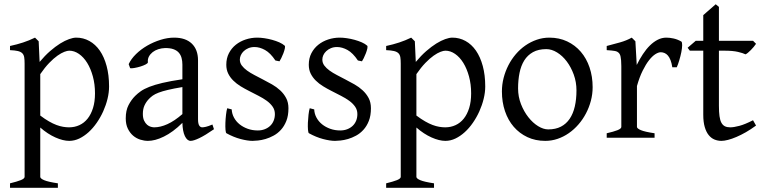

<svg xmlns="http://www.w3.org/2000/svg" viewBox="-20 -645 3574 899"><path d="M424.8 -208Q424.8 -250.5 414.8 -287.1Q404.8 -323.7 388.2 -350.6Q371.6 -377.4 349.6 -392.6Q327.6 -407.7 304.2 -407.7Q295.4 -407.7 281.2 -402.3Q267.1 -397 249 -384.3Q231 -371.6 210.4 -350.3Q189.9 -329.1 168.5 -297.9V-104Q190.4 -87.4 209.2 -76.7Q228 -65.9 244.4 -59.8Q260.7 -53.7 275.4 -51.3Q290 -48.8 303.2 -48.8Q329.6 -48.8 351.8 -59.1Q374 -69.3 390.1 -89.4Q406.2 -109.4 415.5 -139.2Q424.8 -168.9 424.8 -208ZM490.7 -240.2Q490.7 -211.9 483.4 -182.1Q476.1 -152.3 463.4 -124Q450.7 -95.7 433.1 -70.3Q415.5 -44.9 394.8 -26.1Q374 -7.3 351.1 3.7Q328.1 14.6 304.2 14.6Q275.4 14.6 239.3 -1.5Q203.1 -17.6 168.5 -47.9V183.1Q168.5 190.9 186.8 198.7Q205.1 206.5 251 213.4V234.4H26.9V213.4Q59.1 205.6 77.1 198.5Q95.2 191.4 95.2 183.1V-347.2Q95.2 -365.2 93.3 -377Q91.3 -388.7 84.2 -395.8Q77.1 -402.8 63.7 -406Q50.3 -409.2 26.9 -410.2V-429.7Q43.5 -433.1 58.6 -437.3Q73.7 -441.4 87.9 -446Q102.1 -450.7 116 -456.3Q129.9 -461.9 144 -468.8L161.1 -451.7L165.5 -355Q189.9 -384.3 214.6 -405.8Q239.3 -427.2 261.7 -441.2Q284.2 -455.1 303.5 -461.9Q322.8 -468.8 336.9 -468.8Q370.1 -468.8 398.4 -453.1Q426.8 -437.5 447.3 -408Q467.8 -378.4 479.2 -335.9Q490.7 -293.5 490.7 -240.2Z M701.7 -48.8Q731 -48.8 763.9 -63.7Q796.9 -78.6 834 -110.8V-237.3Q793 -230.5 766.4 -224.1Q739.7 -217.8 722.7 -211.2Q705.6 -204.6 695.3 -197.3Q685.1 -189.9 677.2 -181.6Q664.6 -168.5 656.7 -151.6Q648.9 -134.8 648.9 -111.8Q648.9 -92.3 654.8 -80.1Q660.6 -67.9 668.9 -60.8Q677.2 -53.7 686.3 -51.3Q695.3 -48.8 701.7 -48.8ZM981.9 -40Q940.4 -11.2 913.3 1.7Q886.2 14.6 872.6 14.6Q856.4 14.6 845.7 -7.8Q835 -30.3 834 -69.8Q812 -47.9 790 -31.7Q768.1 -15.6 747.1 -5.4Q726.1 4.9 707.3 9.8Q688.5 14.6 672.9 14.6Q655.3 14.6 636.7 8.8Q618.2 2.9 603.3 -9.8Q588.4 -22.5 578.6 -42.5Q568.8 -62.5 568.8 -90.8Q568.8 -127.9 581.8 -152.8Q594.7 -177.7 612.8 -195.8Q624.5 -207.5 639.4 -218Q654.3 -228.5 679 -238.3Q703.6 -248 740.7 -256.8Q777.8 -265.6 834 -273.9V-342.8Q834 -359.4 830.1 -373.8Q826.2 -388.2 816.9 -398.7Q807.6 -409.2 791.7 -414.8Q775.9 -420.4 752 -419.9Q736.3 -419.4 721.2 -414.6Q706.1 -409.7 694.8 -400.9Q683.6 -392.1 677.2 -380.1Q670.9 -368.2 672.4 -353.5Q672.9 -349.1 662.4 -343.5Q651.9 -337.9 637.5 -333.5Q623 -329.1 609.1 -326.7Q595.2 -324.2 589.4 -325.7L582.5 -344.7Q593.8 -369.1 616.7 -391.6Q639.6 -414.1 669.2 -431.2Q698.7 -448.2 731.7 -458.5Q764.6 -468.8 795.4 -468.8Q849.1 -468.8 878.2 -440.7Q907.2 -412.6 907.2 -362.3V-86.9Q907.2 -66.4 912.6 -57.6Q918 -48.8 926.8 -48.8Q933.6 -48.8 944.3 -51.3Q955.1 -53.7 974.6 -62Z M1330.6 -138.2Q1330.6 -103.5 1320.8 -78.9Q1311 -54.2 1295.4 -37.1Q1279.8 -20 1260.7 -9.8Q1241.7 0.5 1223.1 5.9Q1204.6 11.2 1188.2 12.9Q1171.9 14.6 1162.6 14.6Q1139.2 14.6 1106.2 5.9Q1073.2 -2.9 1040.5 -21Q1037.1 -22.5 1035.9 -36.9Q1034.7 -51.3 1035.4 -70.1Q1036.1 -88.9 1038.3 -107.9Q1040.5 -127 1043.9 -138.2L1064.9 -132.8Q1065.9 -112.3 1075.7 -94.2Q1085.4 -76.2 1101.8 -63Q1118.2 -49.8 1139.9 -42Q1161.6 -34.2 1187 -34.2Q1204.6 -34.2 1219.2 -39.8Q1233.9 -45.4 1244.6 -55.4Q1255.4 -65.4 1261.2 -79.6Q1267.1 -93.8 1267.1 -110.8Q1267.1 -130.4 1256.6 -145.5Q1246.1 -160.6 1229 -173.1Q1211.9 -185.5 1190.2 -196.5Q1168.5 -207.5 1146 -219.2Q1125.5 -229.5 1106.4 -241.2Q1087.4 -252.9 1072.5 -267.6Q1057.6 -282.2 1048.6 -300.3Q1039.6 -318.4 1039.6 -341.8Q1039.6 -372.1 1051.8 -395.8Q1064 -419.4 1084.2 -435.5Q1104.5 -451.7 1130.6 -460.2Q1156.7 -468.8 1184.6 -468.8Q1199.7 -468.8 1218 -466.1Q1236.3 -463.4 1254.2 -458.5Q1272 -453.6 1287.6 -446.8Q1303.2 -439.9 1313 -431.2Q1315.9 -428.2 1313.7 -418Q1311.5 -407.7 1306.9 -395.5Q1302.2 -383.3 1296.9 -372.6Q1291.5 -361.8 1288.6 -357.9L1269.5 -361.8Q1246.1 -397 1220.9 -410.9Q1195.8 -424.8 1171.9 -424.8Q1155.8 -424.8 1143.1 -419.4Q1130.4 -414.1 1121.3 -405.5Q1112.3 -397 1107.7 -386.7Q1103 -376.5 1103 -366.2Q1103 -350.6 1112.3 -338.1Q1121.6 -325.7 1136.7 -314.7Q1151.9 -303.7 1171.1 -293.7Q1190.4 -283.7 1210.9 -272.9Q1231.9 -262.2 1253.4 -250Q1274.9 -237.8 1292 -221.9Q1309.1 -206.1 1319.8 -185.8Q1330.6 -165.5 1330.6 -138.2Z M1716.8 -138.2Q1716.8 -103.5 1707 -78.9Q1697.3 -54.2 1681.6 -37.1Q1666 -20 1647 -9.8Q1627.9 0.5 1609.4 5.9Q1590.8 11.2 1574.5 12.9Q1558.1 14.6 1548.8 14.6Q1525.4 14.6 1492.4 5.9Q1459.5 -2.9 1426.8 -21Q1423.3 -22.5 1422.1 -36.9Q1420.9 -51.3 1421.6 -70.1Q1422.4 -88.9 1424.6 -107.9Q1426.8 -127 1430.2 -138.2L1451.2 -132.8Q1452.1 -112.3 1461.9 -94.2Q1471.7 -76.2 1488 -63Q1504.4 -49.8 1526.1 -42Q1547.9 -34.2 1573.2 -34.2Q1590.8 -34.2 1605.5 -39.8Q1620.1 -45.4 1630.9 -55.4Q1641.6 -65.4 1647.5 -79.6Q1653.3 -93.8 1653.3 -110.8Q1653.3 -130.4 1642.8 -145.5Q1632.3 -160.6 1615.2 -173.1Q1598.1 -185.5 1576.4 -196.5Q1554.7 -207.5 1532.2 -219.2Q1511.7 -229.5 1492.7 -241.2Q1473.6 -252.9 1458.7 -267.6Q1443.8 -282.2 1434.8 -300.3Q1425.8 -318.4 1425.8 -341.8Q1425.8 -372.1 1438 -395.8Q1450.2 -419.4 1470.5 -435.5Q1490.7 -451.7 1516.8 -460.2Q1543 -468.8 1570.8 -468.8Q1585.9 -468.8 1604.2 -466.1Q1622.6 -463.4 1640.4 -458.5Q1658.2 -453.6 1673.8 -446.8Q1689.5 -439.9 1699.2 -431.2Q1702.1 -428.2 1700 -418Q1697.8 -407.7 1693.1 -395.5Q1688.5 -383.3 1683.1 -372.6Q1677.7 -361.8 1674.8 -357.9L1655.8 -361.8Q1632.3 -397 1607.2 -410.9Q1582 -424.8 1558.1 -424.8Q1542 -424.8 1529.3 -419.4Q1516.6 -414.1 1507.6 -405.5Q1498.5 -397 1493.9 -386.7Q1489.3 -376.5 1489.3 -366.2Q1489.3 -350.6 1498.5 -338.1Q1507.8 -325.7 1522.9 -314.7Q1538.1 -303.7 1557.4 -293.7Q1576.7 -283.7 1597.2 -272.9Q1618.2 -262.2 1639.6 -250Q1661.1 -237.8 1678.2 -221.9Q1695.3 -206.1 1706.1 -185.8Q1716.8 -165.5 1716.8 -138.2Z M2186 -208Q2186 -250.5 2176 -287.1Q2166 -323.7 2149.4 -350.6Q2132.8 -377.4 2110.8 -392.6Q2088.9 -407.7 2065.4 -407.7Q2056.6 -407.7 2042.5 -402.3Q2028.3 -397 2010.3 -384.3Q1992.2 -371.6 1971.7 -350.3Q1951.2 -329.1 1929.7 -297.9V-104Q1951.7 -87.4 1970.5 -76.7Q1989.3 -65.9 2005.6 -59.8Q2022 -53.7 2036.6 -51.3Q2051.3 -48.8 2064.5 -48.8Q2090.8 -48.8 2113 -59.1Q2135.3 -69.3 2151.4 -89.4Q2167.5 -109.4 2176.8 -139.2Q2186 -168.9 2186 -208ZM2252 -240.2Q2252 -211.9 2244.6 -182.1Q2237.3 -152.3 2224.6 -124Q2211.9 -95.7 2194.3 -70.3Q2176.8 -44.9 2156 -26.1Q2135.3 -7.3 2112.3 3.7Q2089.4 14.6 2065.4 14.6Q2036.6 14.6 2000.5 -1.5Q1964.4 -17.6 1929.7 -47.9V183.1Q1929.7 190.9 1948 198.7Q1966.3 206.5 2012.2 213.4V234.4H1788.1V213.4Q1820.3 205.6 1838.4 198.5Q1856.4 191.4 1856.4 183.1V-347.2Q1856.4 -365.2 1854.5 -377Q1852.5 -388.7 1845.5 -395.8Q1838.4 -402.8 1825 -406Q1811.5 -409.2 1788.1 -410.2V-429.7Q1804.7 -433.1 1819.8 -437.3Q1835 -441.4 1849.1 -446Q1863.3 -450.7 1877.2 -456.3Q1891.1 -461.9 1905.3 -468.8L1922.4 -451.7L1926.8 -355Q1951.2 -384.3 1975.8 -405.8Q2000.5 -427.2 2022.9 -441.2Q2045.4 -455.1 2064.7 -461.9Q2084 -468.8 2098.1 -468.8Q2131.3 -468.8 2159.7 -453.1Q2188 -437.5 2208.5 -408Q2229 -378.4 2240.5 -335.9Q2252 -293.5 2252 -240.2Z M2679.2 -222.2Q2679.2 -260.7 2666.5 -295.7Q2653.8 -330.6 2633.8 -357.2Q2613.8 -383.8 2588.4 -399.4Q2563 -415 2538.1 -415Q2501 -415 2475.6 -400.9Q2450.2 -386.7 2434.8 -362.1Q2419.4 -337.4 2412.6 -303.7Q2405.8 -270 2405.8 -231Q2405.8 -192.4 2419.4 -157.5Q2433.1 -122.6 2453.9 -96.2Q2474.6 -69.8 2499.5 -54.4Q2524.4 -39.1 2546.9 -39.1Q2581.5 -39.1 2606.4 -52Q2631.3 -64.9 2647.5 -88.9Q2663.6 -112.8 2671.4 -146.5Q2679.2 -180.2 2679.2 -222.2ZM2754.9 -236.8Q2754.9 -204.1 2746.6 -172.9Q2738.3 -141.6 2723.6 -113.8Q2709 -85.9 2688.5 -62.3Q2668 -38.6 2643.3 -21.5Q2618.7 -4.4 2590.8 5.1Q2563 14.6 2533.2 14.6Q2486.8 14.6 2449.5 -2.9Q2412.1 -20.5 2385.5 -51.3Q2358.9 -82 2344.5 -124.5Q2330.1 -167 2330.1 -216.8Q2330.1 -249 2338.1 -280.3Q2346.2 -311.5 2360.6 -339.6Q2375 -367.7 2395.3 -391.4Q2415.5 -415 2440.2 -432.1Q2464.8 -449.2 2493.4 -459Q2522 -468.8 2552.2 -468.8Q2598.1 -468.8 2635.5 -451.2Q2672.9 -433.6 2699.5 -402.6Q2726.1 -371.6 2740.5 -329.1Q2754.9 -286.6 2754.9 -236.8Z M3169.9 -450.7Q3174.3 -447.8 3174.1 -433.6Q3173.8 -419.4 3170.2 -400.9Q3166.5 -382.3 3160.6 -362.8Q3154.8 -343.3 3148.9 -330.1H3127.9Q3125 -349.6 3119.6 -363.3Q3114.3 -377 3107.2 -385Q3100.1 -393.1 3091.6 -396.7Q3083 -400.4 3073.7 -400.4Q3063 -400.4 3048.6 -391.4Q3034.2 -382.3 3019 -363Q3003.9 -343.8 2989 -313.7Q2974.1 -283.7 2962.4 -242.2V-50.8Q2962.4 -43.5 2980.7 -35.6Q2999 -27.8 3044.9 -21V0H2820.8V-21Q2853 -28.3 2871.1 -35.4Q2889.2 -42.5 2889.2 -50.8V-335Q2889.2 -351.1 2888.2 -362.1Q2887.2 -373 2885.7 -379.9Q2884.3 -386.7 2882.1 -390.6Q2879.9 -394.5 2877.9 -397Q2874.5 -400.4 2870.4 -402.6Q2866.2 -404.8 2859.6 -406.2Q2853 -407.7 2843.8 -408.4Q2834.5 -409.2 2820.8 -410.2V-429.7Q2852.5 -438 2883.1 -446.5Q2913.6 -455.1 2938 -468.8L2955.1 -451.7L2961.4 -340.8Q2974.6 -367.7 2990 -391.1Q3005.4 -414.6 3022.9 -431.9Q3040.5 -449.2 3059.8 -459Q3079.1 -468.8 3100.1 -468.8Q3115.7 -468.8 3133.8 -464.8Q3151.9 -460.9 3169.9 -450.7Z M3520 -57.1Q3496.1 -39.6 3472.7 -26.1Q3449.2 -12.7 3428 -3.7Q3406.7 5.4 3388.7 10Q3370.6 14.6 3357.9 14.6Q3340.8 14.6 3325.4 8.3Q3310.1 2 3298.3 -12.5Q3286.6 -26.9 3279.8 -50.3Q3272.9 -73.7 3272.9 -107.9V-407.7H3210L3199.7 -421.4L3237.8 -454.1H3272.9V-574.2L3331.1 -625L3346.2 -612.8V-454.1H3505.9L3520 -439.9Q3515.6 -433.1 3509 -425.3Q3502.4 -417.5 3495.6 -410.6Q3488.8 -403.8 3482.2 -398.2Q3475.6 -392.6 3470.7 -390.6Q3459 -396.5 3435.1 -402.1Q3411.1 -407.7 3371.6 -407.7H3346.2V-149.9Q3346.2 -120.6 3348.9 -101.1Q3351.6 -81.5 3357.9 -70.1Q3364.3 -58.6 3374.3 -53.7Q3384.3 -48.8 3398.9 -48.8Q3416 -48.8 3441.9 -55.7Q3467.8 -62.5 3505.9 -82Z"/></svg>

Font: Gentium Plus APac
Style: Regular
Weight: 400
Designer: J. Victor Gaultney, Annie Olsen, Iska Routamaa, Becca Hirsbrunner
Foundry: SIL International
Version: Version 5.000